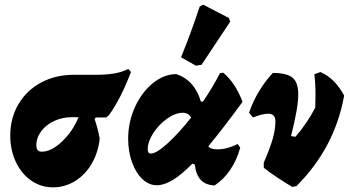

<svg xmlns="http://www.w3.org/2000/svg" viewBox="-20 -793 1500 824"><path d="M542 -484Q498 -368 447 -298L435 -289H391L386 -282Q399 -245 408 -198Q401 -137 373 -89.5Q345 -42 301.5 -15.5Q258 11 207 11Q156 11 114 -18Q72 -47 48 -98Q24 -149 24 -211Q24 -286 59 -345.5Q94 -405 156 -438.5Q218 -472 296 -472H387Q436 -472 469 -477.5Q502 -483 531 -497ZM317 -290H288Q248 -290 213 -274Q178 -258 157 -230Q136 -202 136 -169Q136 -142 159 -142Q200 -142 246 -185.5Q292 -229 317 -290Z M914 -152Q954 -152 1000 -175L1011 -159Q980 -50 901 3Q862 1 841.5 -21Q821 -43 816 -87L806 -91Q759 -43 721.5 -20.5Q684 2 653 2Q619 2 591 -24.5Q563 -51 546.5 -97Q530 -143 530 -198Q530 -269 559 -333Q588 -397 636 -436Q684 -475 737 -475Q816 -448 842 -357H851Q893 -418 924 -479L938 -481Q989 -439 1021 -356Q943 -249 874 -165Q884 -152 914 -152ZM800 -288Q790 -309 764 -309Q733 -309 697.5 -284Q662 -259 638 -222Q614 -185 614 -153Q614 -134 627 -134Q651 -134 698.5 -177Q746 -220 800 -288ZM845 -515 821 -511 757 -547Q802 -658 837 -765L852 -773L962 -716L968 -700Z M1457 -383Q1417 -159 1252 6L1234 9Q1163 -33 1112 -73V-95L1136 -110L1112 -95Q1139 -157 1150.5 -197.5Q1162 -238 1162 -273Q1162 -305 1131 -305Q1107 -305 1066 -289L1049 -309Q1065 -357 1091.5 -401Q1118 -445 1151 -480Q1210 -480 1235 -460Q1260 -440 1260 -387Q1260 -331 1229 -209L1248 -206Q1298 -264 1333 -331L1334 -386Q1334 -438 1329 -474L1355 -484Q1417 -457 1457 -383Z"/></svg>

Font: Alegreya Black
Style: Italic
Weight: 900
Italic angle: -7°
Designer: Juan Pablo del Peral
Foundry: Huerta Tipografica
Version: Version 2.007; ttfautohint (v1.6)